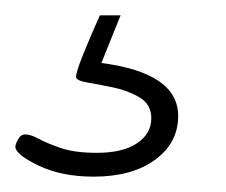

<svg xmlns="http://www.w3.org/2000/svg" viewBox="-65 -20 294 250"><path d="M57 210Q15 210 -15 195.5Q-45 181 -45 171Q-45 168 -41.5 161.5Q-38 155 -32 155Q-25 155 -14 161Q-3 167 15 173Q33 179 61 179Q95 179 113.5 166.5Q132 154 132 134Q132 116 117 107Q102 98 83 94Q64 90 49 87.5Q34 85 34 80Q34 74 43 51.5Q52 29 65 0H92L67 62Q167 75 167 131Q167 166 137 188Q107 210 57 210Z"/></svg>

Font: Asap Expanded Expanded Thin
Style: Italic
Weight: 100
Width: 7
Italic angle: -6°
Designer: Pablo Cosgaya
Foundry: Omnibus-Type
Version: Version 3.001; ttfautohint (v1.8.4.7-5d5b)